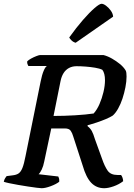

<svg xmlns="http://www.w3.org/2000/svg" viewBox="-31 -995 707 1015"><path d="M189 0Q183 0 163 -2.5Q143 -5 117 -9Q91 -13 65 -17.5Q39 -22 18 -26.5Q-3 -31 -11 -34Q-9 -45 -3.5 -53.5Q2 -62 4 -64L35 -68Q55 -70 67 -78Q79 -86 87.5 -107Q96 -128 104 -170L184 -565Q191 -600 200 -621Q209 -642 217 -646H119Q116 -651 114 -657Q112 -663 113 -671Q120 -678 133.5 -685.5Q147 -693 161.5 -698.5Q176 -704 181 -704H516Q539 -698 561.5 -685Q584 -672 603 -656.5Q622 -641 633 -623Q636 -618 637 -609.5Q638 -601 638 -590Q638 -564 632 -533.5Q626 -503 616.5 -474Q607 -445 593.5 -421Q580 -397 565 -384Q551 -375 528.5 -365.5Q506 -356 480.5 -347.5Q455 -339 432 -333V-328Q446 -317 454 -303Q462 -289 471 -259L509 -154Q522 -116 538 -93Q554 -70 590 -70H609Q614 -64 617 -54.5Q620 -45 620 -37Q598 -20 569.5 -10Q541 0 520 0Q479 0 451.5 -28.5Q424 -57 406 -120L356 -274Q351 -292 342.5 -304Q334 -316 312 -316H240L203 -142Q198 -116 189.5 -98.5Q181 -81 173 -74L277 -62Q279 -59 281 -52Q283 -45 282 -34Q265 -21 236.5 -10.5Q208 0 189 0ZM252 -382Q308 -382 366 -385.5Q424 -389 464 -395Q482 -415 495 -445Q508 -475 516 -508.5Q524 -542 524 -571Q524 -589 520.5 -603Q517 -617 510 -626Q496 -633 472 -637Q448 -641 422 -643Q396 -645 374 -645Q351 -645 333.5 -635.5Q316 -626 305 -608.5Q294 -591 289 -566ZM369 -769Q357 -772 347.5 -781Q338 -790 335 -797Q373 -850 407.5 -889.5Q442 -929 468.5 -952Q495 -975 506 -975Q516 -975 530 -964.5Q544 -954 555 -938.5Q566 -923 567 -907Z"/></svg>

Font: Texturina Medium 12pt SemiBold
Style: Italic
Weight: 600
Italic angle: -11°
Version: Version 1.002